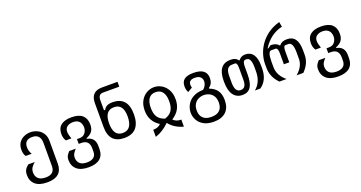

<svg xmlns="http://www.w3.org/2000/svg" viewBox="-46 -1577 4893 2603"><g transform="rotate(-20 2400.0 -276.0)"><path d="M307 208Q192 208 134.5 157.5Q77 107 77 20Q77 -20 91.5 -49.5Q106 -79 146 -110H238Q203 -81 185 -52Q167 -23 167 17Q167 74 202.5 106Q238 138 309 138Q438 138 438 21V-310Q438 -441 320 -441Q207 -441 207 -333Q207 -279 237 -229H151Q136 -249 130 -275Q124 -301 124 -327Q124 -389 152 -429.5Q180 -470 225 -490Q270 -510 318 -510Q369 -510 416.5 -488Q464 -466 494 -421.5Q524 -377 524 -309V16Q524 208 307 208Z M904 208Q790 208 733 157.5Q676 107 676 21Q676 -10 686.5 -33Q697 -56 728 -90H822Q789 -52 778 -31Q767 -10 767 18Q767 74 800.5 106Q834 138 904 138Q966 138 1000 111Q1034 84 1034 29V-19Q1034 -138 918 -137H882V-206H918Q973 -206 1000.5 -242.5Q1028 -279 1028 -325Q1028 -353 1016.5 -380Q1005 -407 979 -424Q953 -441 908 -441Q858 -441 824.5 -416.5Q791 -392 791 -343Q791 -324 797 -297.5Q803 -271 814 -241H735Q706 -282 706 -342Q706 -426 759 -468Q812 -510 911 -510Q1017 -510 1068.5 -463.5Q1120 -417 1120 -330Q1120 -270 1093.5 -233.5Q1067 -197 1008 -173V-164Q1124 -143 1123 -17V22Q1123 115 1067 161.5Q1011 208 904 208Z M1495 0Q1276 0 1277 -239V-578Q1276 -747 1439 -748H1664V-678H1429Q1360 -678 1360 -592V-448H1377Q1394 -480 1423.5 -495.5Q1453 -511 1505 -511Q1612 -511 1667.5 -449Q1723 -387 1723 -259Q1723 -133 1666.5 -66.5Q1610 0 1495 0ZM1496 -71Q1633 -71 1633 -261Q1633 -442 1499 -441Q1364 -441 1364 -257Q1364 -71 1496 -71Z M1897 29Q1970 29 2009 -14Q1877 -97 1877 -254Q1877 -338 1910 -395.5Q1943 -453 1994.5 -482Q2046 -511 2102 -511Q2158 -511 2208.5 -482Q2259 -453 2291.5 -396.5Q2324 -340 2324 -256Q2324 -98 2187 -14Q2231 32 2302 29V131Q2173 97 2100 3Q2006 97 1897 131ZM2100 -58Q2170 -80 2201.5 -128.5Q2233 -177 2233 -259Q2233 -347 2199.5 -393.5Q2166 -440 2099 -440Q2033 -440 2000 -393.5Q1967 -347 1967 -260Q1967 -178 1998 -129.5Q2029 -81 2100 -58Z M2711 208Q2622 208 2564.5 175.5Q2507 143 2480 92Q2453 41 2453 -15Q2453 -72 2481.5 -125.5Q2510 -179 2568.5 -213Q2627 -247 2717 -249Q2741 -267 2756 -296.5Q2771 -326 2771 -355Q2771 -389 2747 -415Q2723 -441 2665 -441Q2578 -441 2578 -372Q2578 -351 2585 -330L2518 -290Q2496 -327 2496 -378Q2496 -445 2538 -477.5Q2580 -510 2670 -510Q2860 -510 2859 -367Q2859 -286 2800 -246V-236Q2874 -209 2910 -156.5Q2946 -104 2946 -20Q2946 93 2884 150.5Q2822 208 2711 208ZM2859 -14Q2859 -72 2836 -108.5Q2813 -145 2776.5 -162Q2740 -179 2700 -179Q2660 -179 2623.5 -162Q2587 -145 2563.5 -108Q2540 -71 2540 -14Q2540 56 2580 95.5Q2620 135 2700 135Q2780 135 2819.5 96Q2859 57 2859 -14Z M3199 0Q3114 0 3067.5 -63.5Q3021 -127 3021 -253V-268Q3021 -505 3204 -505Q3240 -505 3266.5 -494.5Q3293 -484 3313 -457H3320Q3341 -484 3364 -494.5Q3387 -505 3416 -505Q3490 -505 3529.5 -450.5Q3569 -396 3569 -285V-252Q3569 -81 3453 0H3374Q3478 -85 3477 -242V-299Q3477 -436 3413 -437H3396Q3355 -437 3356 -348V-240Q3356 -116 3317.5 -58Q3279 0 3199 0ZM3197 -71Q3278 -71 3277 -189V-366Q3277 -437 3244 -437L3202 -436Q3158 -436 3136 -404Q3114 -372 3114 -303V-211Q3114 -139 3134.5 -105Q3155 -71 3197 -71Z M3728 0Q3625 -103 3626 -239V-290Q3626 -352 3646 -421Q3666 -490 3710.5 -556.5Q3755 -623 3826.5 -676.5Q3898 -730 4001 -760L4014 -688Q3837 -648 3730 -476H3742L3784 -505Q3865 -505 3900 -458H3907Q3942 -506 4019 -505Q4174 -505 4174 -291V-222Q4174 -102 4073 0H3976Q4081 -90 4082 -197V-291Q4082 -437 4017 -437H3974Q3942 -437 3943 -355V-200H3865V-355Q3866 -437 3829 -437H3769Q3719 -437 3719 -293V-213Q3719 -90 3831 0Z M4504 208Q4390 208 4333 157.5Q4276 107 4276 21Q4276 -10 4286.5 -33Q4297 -56 4328 -90H4422Q4389 -52 4378 -31Q4367 -10 4367 18Q4367 74 4400.5 106Q4434 138 4504 138Q4566 138 4600 111Q4634 84 4634 29V-19Q4634 -138 4518 -137H4482V-206H4518Q4573 -206 4600.5 -242.5Q4628 -279 4628 -325Q4628 -353 4616.5 -380Q4605 -407 4579 -424Q4553 -441 4508 -441Q4458 -441 4424.5 -416.5Q4391 -392 4391 -343Q4391 -324 4397 -297.5Q4403 -271 4414 -241H4335Q4306 -282 4306 -342Q4306 -426 4359 -468Q4412 -510 4511 -510Q4617 -510 4668.5 -463.5Q4720 -417 4720 -330Q4720 -270 4693.5 -233.5Q4667 -197 4608 -173V-164Q4724 -143 4723 -17V22Q4723 115 4667 161.5Q4611 208 4504 208Z"/></g></svg>

Font: PlemolJP35 Console
Style: Regular
Weight: 400
Version: v2.0.3; ttfautohint (v1.8.4.7-5d5b-dirty) -l 6 -r 45 -G 200 